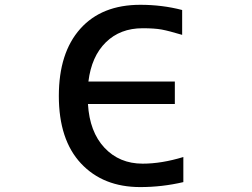

<svg xmlns="http://www.w3.org/2000/svg" viewBox="-20 -761 1040 792"><path d="M736.3 -113.3V-9.8Q648.4 10.7 558.6 10.7Q405.3 10.7 314 -86.9Q222.7 -184.6 222.7 -365.2Q222.7 -543 311 -642.1Q399.4 -741.2 558.6 -741.2Q649.4 -741.2 731.4 -719.7V-617.2Q675.8 -633.8 646.5 -639.2Q617.2 -644.5 568.4 -644.5Q475.6 -644.5 416.5 -586.4Q357.4 -528.3 344.7 -424.8H701.2V-332H342.8Q349.6 -216.8 411.1 -151.4Q472.7 -85.9 568.4 -85.9Q646.5 -85.9 736.3 -113.3Z"/></svg>

Font: GenEi Gothic M SemiBold
Style: Regular
Weight: 500
Designer: o_tamon (Modified); [Source Han Sans]
Ryoko NISHIZUKA  (kana & ideographs); Paul D. Hunt (Latin, Greek & Cyrillic); Wenl
Version: Version 1.1a;Original Version 1.004